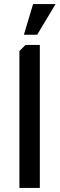

<svg xmlns="http://www.w3.org/2000/svg" viewBox="-20 -920 292 940"><path d="M97 -750 142 -900H252L162 -750ZM75 0V-670L105 -700H175V0Z"/></svg>

Font: Scada
Style: Regular
Weight: 400
Designer: Jovanny Lemonad
Foundry: Jovanny Lemonad
Version: Version 4.100;PS 004.100;hotconv 1.0.88;makeotf.lib2.5.64775